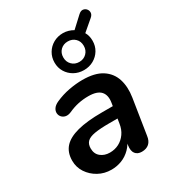

<svg xmlns="http://www.w3.org/2000/svg" viewBox="-201 -941 950 1058"><g transform="rotate(-30 273.5 -411.5)"><path d="M193 10Q148 10 111 -10.5Q74 -31 51.5 -65Q29 -99 29 -141Q29 -193 58 -225.5Q87 -258 148 -274Q209 -290 304 -290H384L373 -218H310Q251 -218 216 -212Q181 -206 166 -191Q151 -176 151 -149Q151 -114 174.5 -95Q198 -76 232 -76Q264 -76 290 -89.5Q316 -103 334 -128.5Q352 -154 357 -189L376 -308Q384 -355 361.5 -380Q339 -405 283 -405Q250 -405 219 -398.5Q188 -392 155 -377Q136 -369 121 -372Q106 -375 96.5 -385.5Q87 -396 86 -410.5Q85 -425 94.5 -439Q104 -453 126 -463Q168 -482 213.5 -490.5Q259 -499 299 -499Q378 -499 423 -470Q468 -441 484 -391Q500 -341 490 -277L455 -54Q451 -23 433.5 -7.5Q416 8 387 8Q360 8 346.5 -9.5Q333 -27 338 -61L348 -124L355 -104Q341 -65 315.5 -39.5Q290 -14 258.5 -2Q227 10 193 10ZM336 -541Q302 -541 274.5 -556.5Q247 -572 231 -598.5Q215 -625 215 -658Q215 -691 231 -718Q247 -745 274.5 -760.5Q302 -776 336 -776Q353 -776 370 -771Q387 -766 400 -758L467 -820Q482 -834 495.5 -832.5Q509 -831 517.5 -821Q526 -811 525.5 -797.5Q525 -784 511 -772L443 -714Q457 -690 457 -658Q457 -625 441 -598.5Q425 -572 397.5 -556.5Q370 -541 336 -541ZM336 -593Q364 -593 382.5 -611.5Q401 -630 401 -658Q401 -687 382.5 -705Q364 -723 336 -723Q308 -723 289.5 -705Q271 -687 271 -658Q271 -630 289.5 -611.5Q308 -593 336 -593Z"/></g></svg>

Font: Nunito ExtraLight
Style: Bold Italic
Weight: 700
Italic angle: -9°
Version: Version 3.602